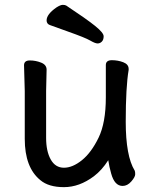

<svg xmlns="http://www.w3.org/2000/svg" viewBox="-20 -743 630 791"><path d="M185 -640Q172 -645 172 -659Q172 -684 212 -712Q229 -723 238.5 -723Q248 -723 253 -720Q336 -665 371.5 -636.5Q407 -608 407 -593.5Q407 -579 399.5 -571.5Q392 -564 382 -564Q372 -564 351.5 -576Q331 -588 260 -613Q189 -638 185 -640ZM510 -459V-455Q498 -384 498 -242Q498 -100 535 -40Q537 -36 537 -25Q537 -14 521 4.5Q505 23 485 23Q452 23 438 -28Q430 -56 426 -83Q400 -42 367 -17Q307 28 243.5 28Q180 28 146 -1Q82 -53 82 -171V-368L79 -474Q79 -494 103 -494Q127 -494 149.5 -485Q172 -476 172 -456L170 -368V-175Q170 -120 189 -86Q208 -52 243.5 -52Q279 -52 317.5 -83Q356 -114 386 -175.5Q416 -237 416 -342V-475Q416 -495 441 -495Q466 -495 488 -486.5Q510 -478 510 -459Z"/></svg>

Font: LXGW ZhenKai
Style: Regular
Weight: 400
Designer: LXGW / Fontworks Inc.
Foundry: LXGW / Fontworks Inc.
Version: Version 0.800;June 8, 2025